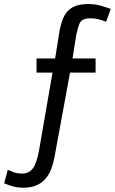

<svg xmlns="http://www.w3.org/2000/svg" viewBox="-26 -729 555 927"><path d="M312 -378.4 237.3 28.8Q231.4 60.1 221.2 87.2Q210.9 114.3 193.4 134.3Q175.8 154.3 150.1 165.8Q124.5 177.2 88.9 177.2Q60.1 177.2 38.1 171.4Q16.1 165.5 -5.9 156.2L11.7 90.8Q22.9 96.2 39.8 102.5Q56.6 108.9 80.6 108.9Q115.2 108.9 133.8 82.5Q151.9 56.2 163.1 -6.3L227.5 -378.4H150.4V-446.8H240.2L262.2 -585Q268.6 -616.2 278.3 -639.6Q288.1 -663.1 304.2 -678.7Q320.3 -694.3 343.8 -701.9Q367.2 -709.5 401.4 -709.5Q432.1 -709.5 458 -702.1Q483.9 -694.8 508.8 -686L486.3 -624Q464.4 -632.3 447.5 -636.5Q430.7 -640.6 408.7 -640.6Q375.5 -640.6 362.3 -623Q356 -614.3 352.1 -598.9Q348.1 -583.5 342.3 -561.5L324.2 -446.8H435.5V-378.4Z"/></svg>

Font: PT Astra Sans
Style: Regular
Weight: 400
Designer: A.Korolkova, I. Chaeva
Foundry: ParaType Ltd
Version: Version 1.001; ttfautohint (v1.6)